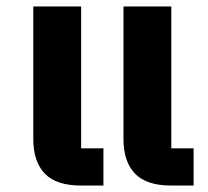

<svg xmlns="http://www.w3.org/2000/svg" viewBox="-20 -574 645 594"><path d="M230 0Q154 0 118.5 -37Q83 -74 83 -144V-554H231V-115H300V0ZM509 0Q433 0 397.5 -37Q362 -74 362 -144V-554H510V-115H579V0Z"/></svg>

Font: IBM Plex Thai
Style: Bold
Weight: 700
Designer: Mike Abbink, Paul van der Laan, Pieter van Rosmalen, Ben Mitchell, Mark Frömberg
Foundry: Bold Monday
Version: Version 1.0